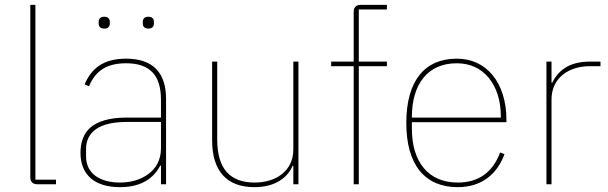

<svg xmlns="http://www.w3.org/2000/svg" viewBox="-20 -760 2510 792"><path d="M134 0C115 0 105 -10 105 -29V-740H126V-19H211V0Z M410 -642C393 -642 387 -652 387 -663V-670C387 -681 393 -691 410 -691C427 -691 433 -681 433 -670V-663C433 -652 427 -642 410 -642ZM592 -642C575 -642 569 -652 569 -663V-670C569 -681 575 -691 592 -691C609 -691 615 -681 615 -670V-663C615 -652 609 -642 592 -642ZM500 -518C405 -518 357 -477 329 -412L347 -404C375 -471 424 -499 500 -499C595 -499 644 -453 644 -349V-275H502C430 -275 382 -259 353 -234C324 -209 312 -171 312 -130C312 -38 371 12 475 12C568 12 616 -29 641 -77H644V0H665V-352C665 -460 611 -518 500 -518ZM644 -148C644 -101 624 -66 593 -43C562 -19 520 -7 475 -7C392 -7 335 -44 335 -115V-145C335 -212 384 -257 503 -257H644V-148Z M1190 -76H1187C1168 -31 1120 12 1029 12C916 12 855 -54 855 -181V-506H876V-185C876 -61 931 -7 1031 -7C1072 -7 1113 -18 1142 -41C1171 -64 1190 -97 1190 -144V-506H1211V0H1190Z M1439 -487H1346V-506H1439V-711C1439 -730 1449 -740 1468 -740H1576V-721H1460V-506H1576V-487H1460V0H1439Z M1868 12C1735 12 1656 -77 1656 -253C1656 -428 1733 -518 1864 -518C1925 -518 1976 -494 2012 -450C2048 -406 2069 -343 2069 -266V-256H1679V-229C1679 -92 1747 -7 1868 -7C1953 -7 2012 -48 2043 -131L2061 -124C2030 -40 1965 12 1868 12ZM1864 -499C1745 -499 1679 -414 1679 -277V-275H2046V-279C2046 -346 2028 -400 1996 -439C1964 -478 1919 -499 1864 -499Z M2234 0V-506H2255V-419H2258C2270 -443 2286 -464 2311 -480C2335 -496 2369 -506 2416 -506H2457V-487H2413C2372 -487 2332 -476 2303 -453C2274 -430 2255 -396 2255 -349V0Z"/></svg>

Font: Plexus Sans Thin
Style: Regular
Weight: 250
Version: Version 2.001;PS 002.001;hotconv 1.0.70;makeotf.lib2.5.58329